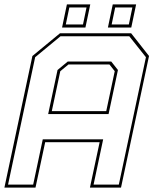

<svg xmlns="http://www.w3.org/2000/svg" viewBox="-37 -851 701 871"><path d="M-17 0 110 -597 235 -700H558L639 -597L512 0H371L415 -206H168L124 0ZM-0.5 -13.5H113.5L157 -219H431L387.5 -13.5H502L625 -591.5L549.5 -686.5H237.5L122.5 -591.5ZM198 -347H445L483.5 -528L459.5 -558.5H273.5L236.5 -528ZM181.5 -333.5 224 -533.5 270.5 -572H467.5L498 -533.5L455.5 -333.5ZM452.5 -726 474.5 -831H580.5L558.5 -726ZM244.5 -726 266.5 -831H372.5L350.5 -726ZM261.5 -740H339.5L355.5 -817H277.5ZM469.5 -740H547.5L563.5 -817H485.5Z"/></svg>

Font: Tourney Thin
Style: Italic
Weight: 100
Italic angle: -12°
Designer: Tyler Finck
Foundry: Etcetera Type Co
Version: Version 1.015